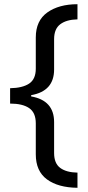

<svg xmlns="http://www.w3.org/2000/svg" viewBox="-20 -734 420 912"><path d="M348 158Q256 157 203 118Q150 79 150 -1V-148Q150 -199 118.5 -220.5Q87 -242 28 -242V-315Q87 -316 118.5 -337Q150 -358 150 -408V-556Q150 -636 205 -675Q260 -714 348 -714V-642Q296 -641 266.5 -619Q237 -597 237 -548V-404Q237 -301 128 -282V-276Q237 -257 237 -154V-7Q237 42 266 63.5Q295 85 348 86Z"/></svg>

Font: Noto Sans Gunjala Gondi Semibold
Style: Regular
Weight: 600
Designer: Ek Type
Foundry: Ek Type
Version: Version 1.004; ttfautohint (v1.8.4.7-5d5b)